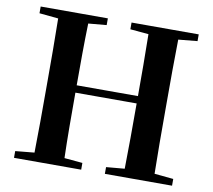

<svg xmlns="http://www.w3.org/2000/svg" viewBox="-81 -834 1026 926"><g transform="rotate(10 432.0 -370.5)"><path d="M490 -708 580 -700C582 -599 582 -498 582 -397H282C282 -499 282 -600 285 -700L374 -708V-741H45V-708L138 -699C140 -597 140 -496 140 -394V-346C140 -243 140 -141 138 -42L45 -33V0H374V-33L285 -41C282 -141 282 -244 282 -361H582C582 -243 582 -140 580 -41L490 -33V0H819V-33L726 -42C724 -143 724 -245 724 -346V-394C724 -497 724 -599 726 -699L819 -708V-741H490Z"/></g></svg>

Font: Noto Serif SC
Style: Bold
Weight: 700
Designer: Ryoko NISHIZUKA 西塚涼子 (kana & ideographs); Frank Grießhammer (Latin, Greek & Cyrillic); Wenlong ZHANG 张文龙 (bopomofo); San
Foundry: Adobe
Version: Version 2.001;hotconv 1.1.0;makeotfexe 2.6.0